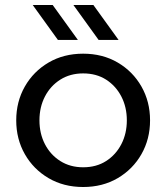

<svg xmlns="http://www.w3.org/2000/svg" viewBox="-20 -737 666 769"><path d="M313 12Q235 12 174.5 -23.5Q114 -59 79.5 -119.5Q45 -180 45 -255Q45 -330 79.5 -390.5Q114 -451 174.5 -486.5Q235 -522 313 -522Q391 -522 451.5 -486.5Q512 -451 546.5 -390.5Q581 -330 581 -255Q581 -180 546.5 -119.5Q512 -59 451.5 -23.5Q391 12 313 12ZM313 -67Q366 -67 405 -92Q444 -117 466 -159.5Q488 -202 488 -255Q488 -308 466 -350.5Q444 -393 405 -418Q366 -443 313 -443Q261 -443 221.5 -418Q182 -393 160 -350.5Q138 -308 138 -255Q138 -202 160 -159.5Q182 -117 221.5 -92Q261 -67 313 -67ZM375 -577 274 -717H354L455 -577ZM212 -577 111 -717H191L292 -577Z"/></svg>

Font: MuseoModerno
Style: Regular
Weight: 400
Designer: Pablo Cosgaya, Héctor Gatti, Marcela Romero, and the Authors of The MuseoModerno Project.
Foundry: Omnibus-Type Team
Version: Version 1.001